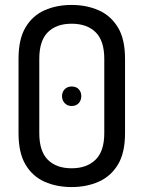

<svg xmlns="http://www.w3.org/2000/svg" viewBox="-20 -751 580 777"><path d="M270 6Q209 6 160.5 -15.5Q112 -37 83.5 -84.5Q55 -132 55 -212V-513Q55 -593 83.5 -640.5Q112 -688 160.5 -709.5Q209 -731 270 -731Q330 -731 379 -709.5Q428 -688 457 -640.5Q486 -593 486 -513V-212Q486 -132 457 -84.5Q428 -37 379 -15.5Q330 6 270 6ZM270 -70Q331 -70 366.5 -104.5Q402 -139 402 -212V-513Q402 -586 367 -620.5Q332 -655 270 -655Q208 -655 173.5 -620.5Q139 -586 139 -513V-212Q139 -139 173.5 -104.5Q208 -70 270 -70ZM270 -322Q253 -322 242 -333.5Q231 -345 231 -362Q231 -379 242 -390Q253 -401 270 -401Q288 -401 298.5 -390Q309 -379 309 -362Q309 -345 298.5 -333.5Q288 -322 270 -322Z"/></svg>

Font: Dosis Medium
Style: Regular
Weight: 500
Designer: EdgarTolentino, PabloImpallari, IginoMarini
Foundry: EdgarTolentino, PabloImpallari, IginoMarini
Version: Version 3.001; ttfautohint (v1.8.2)